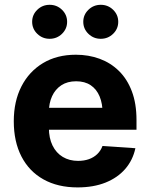

<svg xmlns="http://www.w3.org/2000/svg" viewBox="-20 -785 636 815"><path d="M309.2 10.5Q225.3 10.5 164.4 -23.6Q103.5 -57.7 71 -120.8Q38.5 -183.9 38.5 -270.3Q38.5 -354.6 70.9 -418.1Q103.4 -481.6 162.6 -517.2Q221.8 -552.7 302 -552.7Q356.2 -552.7 403 -535.5Q449.8 -518.3 485 -483.7Q520.1 -449.2 539.7 -397.3Q559.4 -345.3 559.4 -275.6V-234.2H98.6V-327.5H486.1L415.6 -303.1Q415.6 -344.9 402.9 -375.5Q390.2 -406.2 365.2 -423.1Q340.2 -440 303.1 -440Q266 -440 240.2 -423Q214.5 -406 201 -376.5Q187.5 -347.1 187.5 -309V-243Q187.5 -198.8 203 -167.3Q218.5 -135.7 246.5 -118.9Q274.5 -102.1 311.5 -102.1Q336.6 -102.1 357.2 -109.3Q377.7 -116.5 392.6 -130.7Q407.4 -144.8 415 -165.2L554.7 -155.9Q544 -105.5 511.7 -68Q479.3 -30.6 428 -10Q376.7 10.5 309.2 10.5ZM407.7 -620.3Q377 -620.3 355.2 -641.5Q333.5 -662.6 333.5 -692.5Q333.5 -722.4 355.3 -743.5Q377 -764.6 407.8 -764.6Q438.5 -764.6 460.2 -743.5Q481.9 -722.3 481.9 -692.5Q481.9 -662.6 460.2 -641.5Q438.4 -620.3 407.7 -620.3ZM190.7 -620.3Q160 -620.3 138.2 -641.5Q116.5 -662.6 116.5 -692.5Q116.5 -722.4 138.3 -743.5Q160 -764.6 190.8 -764.6Q221.5 -764.6 243.2 -743.5Q264.9 -722.3 264.9 -692.5Q264.9 -662.6 243.2 -641.5Q221.4 -620.3 190.7 -620.3Z"/></svg>

Font: GitLab Sans
Style: Regular
Weight: 400
Designer: Rasmus Andersson
Foundry: Modifications by GitLab B.V., manufactured by rsms
Version: Version 4.000;git-c8fb6b7